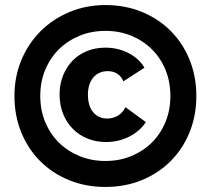

<svg xmlns="http://www.w3.org/2000/svg" viewBox="-20 -730 834 760"><path d="M397.2 10Q475.2 10 541.2 -17Q607.2 -44 655.2 -92Q703.2 -140 730.2 -206Q757.2 -272 757.2 -350Q757.2 -428 730.2 -494Q703.2 -560 655.2 -608Q607.2 -656 541.2 -683Q475.2 -710 397.2 -710Q321.2 -710 255.2 -682.5Q189.2 -655 140.7 -606.5Q92.2 -558 64.7 -492.5Q37.2 -427 37.2 -350Q37.2 -272 64.2 -206Q91.2 -140 139.2 -92Q187.2 -44 253.2 -17Q319.2 10 397.2 10ZM399.6 -167.8Q448.6 -167.8 490.7 -188.7Q532.8 -209.6 557.4 -246.8L476.4 -305.8Q466.4 -284.2 447.2 -272.5Q427.9 -260.8 404.2 -260.8Q386.8 -260.8 372.8 -267.3Q358.9 -273.9 348.8 -285.8Q338.8 -297.8 333.4 -315.5Q328 -333.3 328 -354.5Q328 -376.4 333.4 -393.6Q338.8 -410.8 349.1 -423Q359.5 -435.2 374 -441.8Q388.6 -448.4 406 -448.4Q428.2 -448.4 444.2 -438.2Q460.2 -428 468.4 -408L551.8 -462Q530 -499 488.2 -520.2Q446.5 -541.4 396.6 -541.4Q357 -541.4 323.6 -527.6Q290.2 -513.8 266.6 -489.2Q243 -464.6 229.4 -430.7Q215.8 -396.8 215.8 -355.8Q215.8 -314.7 229.4 -280.3Q242.9 -246 267.2 -221Q291.4 -196 325.4 -181.9Q359.4 -167.8 399.6 -167.8ZM397.2 -92.8Q341.6 -92.8 294.4 -112.3Q247.2 -131.8 212.7 -166Q178.2 -200.3 158.8 -247.3Q139.4 -294.3 139.4 -350Q139.4 -406.2 158.9 -453.3Q178.4 -500.4 212.9 -534.6Q247.4 -568.8 294.5 -588.3Q341.7 -607.8 397.2 -607.8Q453.4 -607.8 500.2 -588.3Q547 -568.8 581.5 -534.6Q616 -500.4 635.2 -453.3Q654.4 -406.2 654.4 -350Q654.4 -294.3 635.1 -247.3Q615.8 -200.3 581.4 -166Q547 -131.8 500.1 -112.3Q453.2 -92.8 397.2 -92.8Z"/></svg>

Font: Fixel Variable
Style: Regular
Weight: 100
Width: 3
Designer: AlfaBravo + MacPaw
Foundry: Kyrylo Tkachov, Marchela Mozhyna, Serhii Makarenko, Maria Weinstein, Zakhar Kryvoshyya
Version: Version 1.211